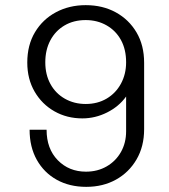

<svg xmlns="http://www.w3.org/2000/svg" viewBox="-20 -716 655 746"><path d="M315 10Q250 10 200.5 -17.5Q151 -45 123 -95Q95 -145 95 -212H161Q161 -138 204.5 -93.5Q248 -49 314 -49Q359 -49 394.5 -69.5Q430 -90 450 -125.5Q470 -161 470 -206V-341Q442 -302 396 -279Q350 -256 300 -256Q240 -256 191.5 -283.5Q143 -311 114.5 -360Q86 -409 86 -473Q86 -541 116 -591Q146 -641 197.5 -668.5Q249 -696 313 -696Q379 -696 430 -668Q481 -640 510.5 -590Q540 -540 540 -472V-214Q540 -147 510.5 -96.5Q481 -46 430.5 -18Q380 10 315 10ZM313 -312Q359 -312 394.5 -333Q430 -354 450 -391Q470 -428 470 -474Q470 -524 450 -560.5Q430 -597 394 -617.5Q358 -638 313 -638Q266 -638 230.5 -617Q195 -596 175.5 -559Q156 -522 156 -474Q156 -426 176 -389.5Q196 -353 232 -332.5Q268 -312 313 -312Z"/></svg>

Font: Chivo Medium ExtraLight
Style: Regular
Weight: 250
Version: Version 2.002